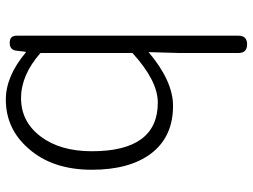

<svg xmlns="http://www.w3.org/2000/svg" viewBox="-122 -712 848 643"><g transform="rotate(90 301.5 -391.0)"><path d="M314 13Q236 13 156 -54H154L150 -21Q147 0 124 0Q100 0 100 -23V-397V-766Q100 -795 129 -795Q158 -795 158 -766V-567L155 -465Q252 -547 335 -547Q439 -547 495 -473Q549 -401 549 -275Q549 -143 478 -63Q412 13 314 13ZM309 -38Q388 -38 437.5 -103.5Q487 -169 487 -275Q487 -496 324 -496Q251 -496 158 -411V-257V-103Q232 -38 309 -38Z"/></g></svg>

Font: GenSenRounded TW L
Style: Regular
Weight: 300
Version: Version 1.501;PS 1;hotconv 16.6.51;makeotf.lib2.5.65220